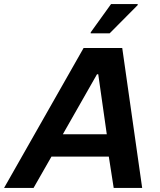

<svg xmlns="http://www.w3.org/2000/svg" viewBox="-55 -924 786 944"><path d="M-35 0 356 -688H546L644 0H504L480 -154H198L110 0ZM254 -264H470L428 -559H422ZM391 -760V-765L491 -904H622V-899L484 -760Z"/></svg>

Font: Saira SemiBold
Style: Italic
Weight: 600
Italic angle: -12°
Designer: Hector Gatti with collaboration of the Omnibus-Type team
Foundry: Omnibus-Type
Version: Version 1.100; ttfautohint (v1.8.3)